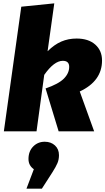

<svg xmlns="http://www.w3.org/2000/svg" viewBox="-20 -784 629 1146"><path d="M264 -478Q304 -518 346 -536Q388 -554 437 -554Q508 -554 548.5 -518Q589 -482 589 -423Q589 -300 456 -238L542 0H330L252 -256Q330 -283 361.5 -315Q393 -347 393 -385Q393 -421 355 -421Q303 -421 244 -337L198 0H3L107 -744L304 -764ZM332 142Q332 168 323 189.5Q314 211 293 244L230 342H138L182 226Q150 204 150 165Q150 119 178 90.5Q206 62 247 62Q284 62 308 84Q332 106 332 142Z"/></svg>

Font: Fira Sans Black
Style: Italic
Weight: 900
Italic angle: -8°
Designer: Carrois Corporate & Edenspiekermann AG
Foundry: Carrois Corporate GbR & Edenspiekermann AG
Version: Version 4.203